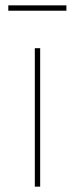

<svg xmlns="http://www.w3.org/2000/svg" viewBox="-20 -697 280 717"><path d="M110 -517H130V0H110ZM11 -677H228V-657H11Z"/></svg>

Font: Gontserrat Thin
Style: Regular
Weight: 250
Designer: Julieta Ulanovsky
Foundry: Julieta Ulanovsky
Version: Version 6.001